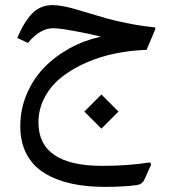

<svg xmlns="http://www.w3.org/2000/svg" viewBox="-20 -418 673 758"><path d="M380.4 -44.9 447.8 22.5 380.4 89.8 313 22.5ZM383.8 236.8Q483.4 236.8 568.8 223.6Q573.2 223.1 575.2 226.8Q577.1 230.5 575.7 233.9L554.7 280.8Q549.8 292 546.6 297.1Q543.5 302.2 537.1 306.6Q530.8 311 521 312.5Q469.7 319.8 394.5 319.8Q319.3 319.8 259.8 306.4Q200.2 293 154.8 264.9Q109.4 236.8 84.7 189.9Q60.1 143.1 60.1 80.1Q60.1 13.7 85.4 -46.4Q110.8 -106.4 154.5 -151.4Q198.2 -196.3 255.9 -227.8Q313.5 -259.3 378.4 -273.4Q331.1 -285.2 272 -295.9Q212.9 -306.6 189.9 -306.6Q138.2 -306.6 90.3 -248.5L48.3 -268.1Q74.2 -330.6 106.4 -364.3Q138.7 -397.9 188 -397.9Q206.1 -397.9 231 -393.1Q255.9 -388.2 274.4 -382.8Q293 -377.4 328.6 -366.7Q373.5 -353 404.1 -344.5Q434.6 -335.9 486.1 -325.7Q537.6 -315.4 587.4 -310.5Q595.7 -310.1 592.3 -300.8L558.6 -221.2Q496.1 -219.2 435.8 -207Q375.5 -194.8 320.3 -170.7Q265.1 -146.5 223.4 -113.5Q181.6 -80.6 156.7 -34.2Q131.8 12.2 131.8 65.4Q131.8 236.8 383.8 236.8Z"/></svg>

Font: Sahel FD
Style: FD
Weight: 400
Foundry: Saber Rastikerdar (saber.rastikerdar@gmail.com)
Version: Version 3.3.1